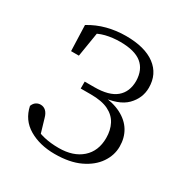

<svg xmlns="http://www.w3.org/2000/svg" viewBox="-131 -627 716 746"><g transform="rotate(30 227.0 -254.0)"><path d="M213 14Q146 14 97.5 -14.5Q49 -43 37 -100Q42 -113 51 -119Q60 -125 71 -125Q85 -125 95 -115.5Q105 -106 110 -87L133 -9L88 -45Q119 -28 149 -21Q179 -14 215 -14Q280 -14 318 -47.5Q356 -81 356 -140Q356 -175 342 -201.5Q328 -228 298.5 -242.5Q269 -257 220 -257H174V-288H217Q283 -288 314.5 -314.5Q346 -341 346 -390Q345 -440 313.5 -465.5Q282 -491 217 -491Q183 -491 152.5 -483.5Q122 -476 92 -456L124 -487L104 -364H69L65 -479Q101 -501 141.5 -511.5Q182 -522 225 -522Q310 -522 356 -487.5Q402 -453 402 -392Q402 -345 367.5 -310Q333 -275 253 -269L255 -277Q310 -273 346 -254.5Q382 -236 400 -206Q418 -176 418 -137Q418 -98 394.5 -63.5Q371 -29 325.5 -7.5Q280 14 213 14Z"/></g></svg>

Font: Noto Serif KR ExtraLight
Style: Regular
Weight: 200
Designer: Ryoko NISHIZUKA 西塚涼子 (kana & ideographs); Frank Grießhammer (Latin, Greek & Cyrillic); Wenlong ZHANG 张文龙 (bopomofo); San
Foundry: Adobe
Version: Version 2.002-H1;hotconv 1.1.0;makeotfexe 2.6.0